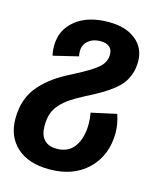

<svg xmlns="http://www.w3.org/2000/svg" viewBox="-120 -630 786 934"><g transform="rotate(15 272.5 -162.5)"><path d="M216.8 221.2Q110.8 221.2 52.5 168Q-5.9 114.7 -5.9 24.9Q-5.9 -26.4 9 -69.1Q23.9 -111.8 53.5 -145Q83 -178.2 118.9 -203.9Q154.8 -229.5 204.1 -253.9Q291 -298.3 324.5 -326.7Q357.9 -355 357.9 -394Q357.9 -419.9 341.8 -432.9Q325.7 -445.8 296.9 -445.8Q259.8 -445.8 235.8 -425.3Q211.9 -404.8 211.9 -373Q211.9 -360.4 214.8 -347.2L89.8 -316.9Q84 -337.9 84 -365.2Q84 -446.3 146 -496.1Q208 -545.9 312 -545.9Q398.9 -545.9 449 -505.1Q499 -464.4 499 -397Q499 -363.8 489.7 -335.9Q480.5 -308.1 465.1 -286.9Q449.7 -265.6 422.4 -244.6Q395 -223.6 367.7 -207.5Q340.3 -191.4 297.9 -169.9Q253.4 -147 226.1 -128.7Q198.7 -110.4 178 -87.6Q157.2 -64.9 148.7 -38.6Q140.1 -12.2 140.1 22.9Q140.1 67.4 161.6 91.3Q183.1 115.2 225.1 115.2Q285.2 115.2 315.2 71.8Q345.2 28.3 345.2 -42Q345.2 -69.3 339.8 -97.2L466.8 -125Q482.9 -75.7 482.9 -34.2Q482.9 79.6 410.4 150.4Q337.9 221.2 216.8 221.2Z"/></g></svg>

Font: FiraGO SemiBold
Style: Italic
Weight: 600
Italic angle: -8°
Designer: bBox Type GmbH
Foundry: bBox Type GmbH
Version: Version 1.001;PS 001.001;hotconv 1.0.88;makeotf.lib2.5.64775